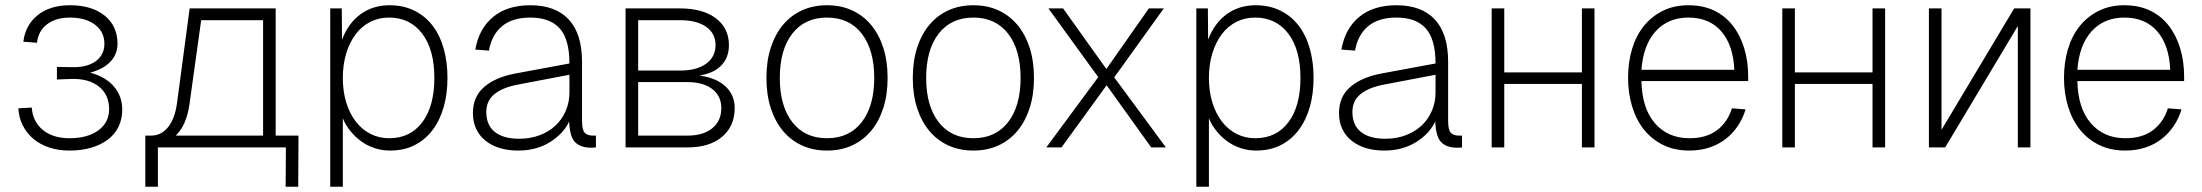

<svg xmlns="http://www.w3.org/2000/svg" viewBox="-20 -562 8396 732"><path d="M245 12Q203 12 168 0.5Q133 -11 107.5 -32.5Q82 -54 67 -83.5Q52 -113 50 -149L101 -152Q105 -98 143.5 -66.5Q182 -35 245 -35Q314 -35 355 -65Q396 -95 396 -146Q396 -201 357 -232Q318 -263 252 -261L197 -259V-307L252 -306Q310 -304 344 -328Q378 -352 378 -395Q378 -441 342 -468Q306 -495 247 -495Q193 -495 159.5 -469.5Q126 -444 121 -399L69 -403Q77 -467 124 -504.5Q171 -542 247 -542Q330 -542 379 -502.5Q428 -463 428 -395Q428 -356 401.5 -327.5Q375 -299 324 -285Q383 -269 414.5 -232Q446 -195 446 -144Q446 -108 432 -79Q418 -50 391.5 -30Q365 -10 328 1Q291 12 245 12Z M534 150V-45H556Q595 -45 621 -77.5Q647 -110 655 -170L703 -530H1031V-45H1118L1117 150H1069L1070 0H582V150ZM702 -162Q690 -83 650 -45H983V-485H747Z M1239 150V-530H1283L1284 -411Q1308 -474 1355 -508Q1402 -542 1465 -542Q1518 -542 1559.5 -521.5Q1601 -501 1629 -464.5Q1657 -428 1671.5 -377Q1686 -326 1686 -265Q1686 -204 1671.5 -153.5Q1657 -103 1629 -66Q1601 -29 1560.5 -8.5Q1520 12 1467 12Q1436 12 1407.5 2.5Q1379 -7 1356 -24Q1333 -41 1315 -63.5Q1297 -86 1287 -111V150ZM1464 -35Q1544 -35 1590 -96Q1636 -157 1636 -265Q1636 -373 1589.5 -434Q1543 -495 1463 -495Q1424 -495 1391.5 -478.5Q1359 -462 1336 -431.5Q1313 -401 1300 -358.5Q1287 -316 1287 -265Q1287 -214 1300 -171.5Q1313 -129 1336.5 -98.5Q1360 -68 1392.5 -51.5Q1425 -35 1464 -35Z M1956 12Q1877 12 1830 -26.5Q1783 -65 1783 -131Q1783 -194 1826.5 -231Q1870 -268 1946 -282L2151 -320Q2151 -412 2114 -453.5Q2077 -495 2002 -495Q1934 -495 1894.5 -462.5Q1855 -430 1844 -369L1792 -373Q1806 -453 1860 -497.5Q1914 -542 2002 -542Q2098 -542 2148.5 -487.5Q2199 -433 2199 -326V-102Q2199 -67 2209 -56Q2219 -45 2241 -45H2252V0Q2247 1 2242 1Q2237 1 2232 1Q2194 1 2173 -19.5Q2152 -40 2150 -99Q2128 -52 2076.5 -20Q2025 12 1956 12ZM1960 -33Q2002 -33 2037.5 -46.5Q2073 -60 2098 -83.5Q2123 -107 2137 -139.5Q2151 -172 2151 -209V-277L1957 -240Q1897 -229 1865.5 -203.5Q1834 -178 1834 -135Q1834 -85 1866.5 -59Q1899 -33 1960 -33Z M2365 0V-530H2572Q2659 -530 2709 -492.5Q2759 -455 2759 -390Q2759 -342 2729.5 -312Q2700 -282 2646 -274Q2709 -266 2745 -233.5Q2781 -201 2781 -150Q2781 -81 2733 -40.5Q2685 0 2601 0ZM2413 -45H2601Q2661 -45 2695.5 -73Q2730 -101 2730 -150Q2730 -196 2695.5 -222.5Q2661 -249 2601 -249H2413ZM2413 -293H2573Q2636 -293 2672 -319Q2708 -345 2708 -390Q2708 -435 2672 -460Q2636 -485 2573 -485H2413Z M3133 12Q3080 12 3037.5 -7.5Q2995 -27 2965 -63Q2935 -99 2918.5 -150Q2902 -201 2902 -265Q2902 -329 2918.5 -380Q2935 -431 2965 -467Q2995 -503 3037.5 -522.5Q3080 -542 3133 -542Q3186 -542 3228.5 -522.5Q3271 -503 3301 -467Q3331 -431 3347.5 -380Q3364 -329 3364 -265Q3364 -201 3347.5 -150Q3331 -99 3301 -63Q3271 -27 3228.5 -7.5Q3186 12 3133 12ZM3133 -35Q3218 -35 3265.5 -96.5Q3313 -158 3313 -265Q3313 -372 3265.5 -433.5Q3218 -495 3133 -495Q3048 -495 3000.5 -433.5Q2953 -372 2953 -265Q2953 -158 3000.5 -96.5Q3048 -35 3133 -35Z M3691 12Q3638 12 3595.5 -7.5Q3553 -27 3523 -63Q3493 -99 3476.5 -150Q3460 -201 3460 -265Q3460 -329 3476.5 -380Q3493 -431 3523 -467Q3553 -503 3595.5 -522.5Q3638 -542 3691 -542Q3744 -542 3786.5 -522.5Q3829 -503 3859 -467Q3889 -431 3905.5 -380Q3922 -329 3922 -265Q3922 -201 3905.5 -150Q3889 -99 3859 -63Q3829 -27 3786.5 -7.5Q3744 12 3691 12ZM3691 -35Q3776 -35 3823.5 -96.5Q3871 -158 3871 -265Q3871 -372 3823.5 -433.5Q3776 -495 3691 -495Q3606 -495 3558.5 -433.5Q3511 -372 3511 -265Q3511 -158 3558.5 -96.5Q3606 -35 3691 -35Z M3969 0 4167 -268 3977 -530H4033L4198 -299L4360 -530H4417L4228 -267L4425 0H4369L4199 -237L4027 0Z M4541 150V-530H4585L4586 -411Q4610 -474 4657 -508Q4704 -542 4767 -542Q4820 -542 4861.5 -521.5Q4903 -501 4931 -464.5Q4959 -428 4973.5 -377Q4988 -326 4988 -265Q4988 -204 4973.5 -153.5Q4959 -103 4931 -66Q4903 -29 4862.5 -8.5Q4822 12 4769 12Q4738 12 4709.5 2.5Q4681 -7 4658 -24Q4635 -41 4617 -63.5Q4599 -86 4589 -111V150ZM4766 -35Q4846 -35 4892 -96Q4938 -157 4938 -265Q4938 -373 4891.5 -434Q4845 -495 4765 -495Q4726 -495 4693.5 -478.5Q4661 -462 4638 -431.5Q4615 -401 4602 -358.5Q4589 -316 4589 -265Q4589 -214 4602 -171.5Q4615 -129 4638.5 -98.5Q4662 -68 4694.5 -51.5Q4727 -35 4766 -35Z M5258 12Q5179 12 5132 -26.5Q5085 -65 5085 -131Q5085 -194 5128.5 -231Q5172 -268 5248 -282L5453 -320Q5453 -412 5416 -453.5Q5379 -495 5304 -495Q5236 -495 5196.5 -462.5Q5157 -430 5146 -369L5094 -373Q5108 -453 5162 -497.5Q5216 -542 5304 -542Q5400 -542 5450.5 -487.5Q5501 -433 5501 -326V-102Q5501 -67 5511 -56Q5521 -45 5543 -45H5554V0Q5549 1 5544 1Q5539 1 5534 1Q5496 1 5475 -19.5Q5454 -40 5452 -99Q5430 -52 5378.5 -20Q5327 12 5258 12ZM5262 -33Q5304 -33 5339.5 -46.5Q5375 -60 5400 -83.5Q5425 -107 5439 -139.5Q5453 -172 5453 -209V-277L5259 -240Q5199 -229 5167.5 -203.5Q5136 -178 5136 -135Q5136 -85 5168.5 -59Q5201 -33 5262 -33Z M5667 0V-530H5715V-286H6011V-530H6059V0H6011V-242H5715V0Z M6421 12Q6364 12 6320.5 -9.5Q6277 -31 6247.5 -68Q6218 -105 6202.5 -156Q6187 -207 6187 -265Q6187 -324 6202 -374.5Q6217 -425 6246.5 -462Q6276 -499 6319 -520.5Q6362 -542 6417 -542Q6473 -542 6515.5 -521.5Q6558 -501 6586.5 -464Q6615 -427 6630 -377.5Q6645 -328 6645 -269V-253H6238Q6240 -149 6289.5 -92Q6339 -35 6421 -35Q6486 -35 6526.5 -66Q6567 -97 6583 -149L6635 -145Q6625 -111 6605.5 -82Q6586 -53 6559 -32Q6532 -11 6497 0.5Q6462 12 6421 12ZM6592 -296Q6588 -390 6542.5 -442.5Q6497 -495 6417 -495Q6340 -495 6292.5 -443Q6245 -391 6238 -296Z M6775 0V-530H6823V-286H7119V-530H7167V0H7119V-242H6823V0Z M7334 0V-530H7382V-67L7659 -530H7721V0H7673V-463L7396 0Z M8083 12Q8026 12 7982.5 -9.5Q7939 -31 7909.5 -68Q7880 -105 7864.5 -156Q7849 -207 7849 -265Q7849 -324 7864 -374.5Q7879 -425 7908.5 -462Q7938 -499 7981 -520.5Q8024 -542 8079 -542Q8135 -542 8177.5 -521.5Q8220 -501 8248.5 -464Q8277 -427 8292 -377.5Q8307 -328 8307 -269V-253H7900Q7902 -149 7951.5 -92Q8001 -35 8083 -35Q8148 -35 8188.5 -66Q8229 -97 8245 -149L8297 -145Q8287 -111 8267.5 -82Q8248 -53 8221 -32Q8194 -11 8159 0.5Q8124 12 8083 12ZM8254 -296Q8250 -390 8204.5 -442.5Q8159 -495 8079 -495Q8002 -495 7954.5 -443Q7907 -391 7900 -296Z"/></svg>

Font: Geist ExtLt
Style: Regular
Weight: 400
Designer: Basement.studio, Andrés Briganti, Mateo Zaragoza
Foundry: Basement.studio, Vercel, Andrés Briganti, Guido Ferreyra, Mateo Zaragoza
Version: Version 1.401